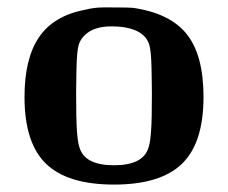

<svg xmlns="http://www.w3.org/2000/svg" viewBox="-20 -480 615 517"><path d="M46 -219Q46 -323 85.5 -380.5Q125 -438 210 -454Q234 -460 259 -460H279Q328 -460 337 -459Q437 -445 482.5 -388.5Q528 -332 528 -219Q528 -95 470 -39Q412 17 287 17Q162 17 104 -39Q46 -95 46 -219ZM366 -385Q339 -409 280 -409Q232 -409 208 -385Q196 -374 191.5 -357.5Q187 -341 186 -297Q186 -293 185.5 -269.5Q185 -246 185 -229Q185 -157 187 -131Q189 -97 194 -83Q208 -35 287 -35Q366 -35 380 -83Q385 -97 387 -131Q389 -157 389 -229Q389 -246 388.5 -269.5Q388 -293 388 -297Q387 -341 382.5 -357.5Q378 -374 366 -385Z"/></svg>

Font: KaTeX_Math
Style: Bold Italic
Weight: 700
Version: Version 3699957226